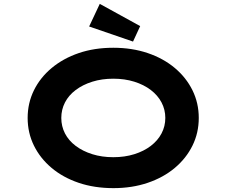

<svg xmlns="http://www.w3.org/2000/svg" viewBox="-20 -963 1172 993"><path d="M567 10Q468 10 387 -17.5Q306 -45 247 -94.5Q188 -144 155.5 -210Q123 -276 123 -353Q123 -430 155.5 -496Q188 -562 247.5 -611.5Q307 -661 387.5 -688.5Q468 -716 566 -716Q663 -716 744 -688.5Q825 -661 884 -611.5Q943 -562 975.5 -496Q1008 -430 1008 -353Q1008 -276 975.5 -210Q943 -144 884 -94.5Q825 -45 744 -17.5Q663 10 567 10ZM566 -150Q625 -150 674.5 -165.5Q724 -181 760 -208.5Q796 -236 815.5 -273Q835 -310 835 -353Q835 -396 815.5 -433Q796 -470 760 -497.5Q724 -525 674.5 -540.5Q625 -556 566 -556Q507 -556 457.5 -540.5Q408 -525 371.5 -497.5Q335 -470 316 -433Q297 -396 297 -353Q297 -310 316 -273Q335 -236 371.5 -208.5Q408 -181 457.5 -165.5Q507 -150 566 -150ZM668 -748 441 -826 496 -943 705 -828Z"/></svg>

Font: Lexend Zetta
Style: Bold
Weight: 700
Designer: Bonnie Shaver-Troup, Thomas Jockin
Foundry: Lexend
Version: Version 1.007